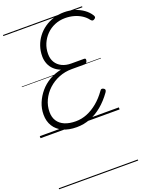

<svg xmlns="http://www.w3.org/2000/svg" viewBox="-259 -1141 1370 1766"><g transform="rotate(-20 426.0 -257.5)"><path d="M350 19Q271 19 215.5 -6.5Q160 -32 130 -80Q100 -128 100 -193Q100 -253 122.5 -307.5Q145 -362 184 -408Q223 -454 276.5 -485Q330 -516 392 -528Q355 -542 327.5 -567.5Q300 -593 286 -628Q272 -663 272 -702Q272 -754 288 -801Q304 -848 333.5 -887Q363 -926 403.5 -954.5Q444 -983 494 -999Q544 -1015 599 -1015Q652 -1015 700 -1000Q748 -985 785.5 -958Q823 -931 845 -896Q853 -884 852 -875Q851 -866 840 -860Q830 -852 821 -853.5Q812 -855 803 -866Q782 -895 749 -916.5Q716 -938 675.5 -949.5Q635 -961 589 -961Q534 -961 486.5 -941Q439 -921 404 -885Q369 -849 349.5 -803Q330 -757 330 -704Q330 -656 351 -621.5Q372 -587 410.5 -568Q449 -549 501 -549H626Q637 -549 640 -543Q643 -537 640 -524Q636 -512 630 -505.5Q624 -499 614 -499H487Q420 -499 360.5 -475Q301 -451 256 -409Q211 -367 185.5 -312.5Q160 -258 160 -197Q160 -146 183.5 -109.5Q207 -73 252 -54Q297 -35 360 -35Q417 -35 471 -57Q525 -79 574.5 -120Q624 -161 666 -220Q674 -233 684 -234Q694 -235 705 -227Q714 -221 714 -212Q714 -203 705 -190Q657 -123 601 -76.5Q545 -30 482 -5.5Q419 19 350 19ZM0 490H774V500H0ZM0 -20H774V0H0ZM0 -505H774V-500H0ZM0 -1010H774V-1000H0Z"/></g></svg>

Font: Playwrite US Trad Guides
Style: Regular
Weight: 400
Designer: Veronika Burian, José Scaglione
Foundry: TypeTogether
Version: Version 1.003